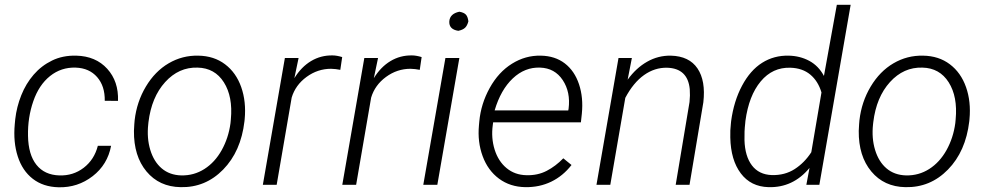

<svg xmlns="http://www.w3.org/2000/svg" viewBox="-20 -770 4113 800"><path d="M227.1 -39.1Q284.7 -37.1 328.9 -71Q373 -105 387.7 -162.6H442.9Q428.2 -84 366 -35.9Q303.7 12.2 224.1 10.3Q160.2 8.8 116.7 -24.9Q73.2 -58.6 54 -118.2Q34.7 -177.7 41.5 -252.4L43.5 -273.4Q49.3 -324.7 68.6 -373Q87.9 -421.4 120.1 -458.7Q152.3 -496.1 197 -517.8Q241.7 -539.6 297.9 -538.1Q378.9 -536.1 426.8 -483.4Q474.6 -430.7 471.7 -349.6L416.5 -350.1Q417.5 -411.1 384.8 -448.7Q352.1 -486.3 295.4 -488.3Q234.9 -490.2 188.5 -453.1Q142.1 -416 118.7 -348.1Q95.2 -280.3 96.7 -204.1Q98.1 -125.5 131.8 -83.3Q165.5 -41 227.1 -39.1Z M541 -269Q549.8 -345.7 587.9 -409.4Q626 -473.1 682.9 -506.3Q739.7 -539.6 806.2 -538.1Q871.6 -537.1 917.7 -502.2Q963.9 -467.3 985.1 -407Q1006.3 -346.7 999.5 -273.4L998.5 -264.2Q983.9 -139.2 909.9 -63.5Q835.9 12.2 732.4 9.8Q643.6 8.3 590.3 -55.7Q537.1 -119.6 538.1 -224.6L539.6 -252.4ZM597.7 -252.4Q591.3 -194.3 606.2 -145.3Q621.1 -96.2 653.8 -68.4Q686.5 -40.5 735.4 -39.1Q788.1 -38.1 831.8 -65.9Q875.5 -93.8 903.8 -144.5Q932.1 -195.3 940.4 -256.8L941.9 -272.9Q950.7 -367.2 912.8 -427Q875 -486.8 803.2 -488.3Q725.1 -490.7 668.2 -428Q611.3 -365.2 598.6 -261.2Z M1397.9 -479Q1378.9 -482.9 1359.4 -483.4Q1303.7 -483.4 1257.3 -449.5Q1210.9 -415.5 1195.3 -363.3L1132.8 0H1075.2L1167 -528.3H1224.1L1206.5 -444.3Q1235.4 -491.2 1276.1 -515.6Q1316.9 -540 1365.7 -539.1Q1382.8 -539.1 1405.8 -532.2Z M1729 -479Q1710 -482.9 1690.4 -483.4Q1634.8 -483.4 1588.4 -449.5Q1542 -415.5 1526.4 -363.3L1463.9 0H1406.2L1498 -528.3H1555.2L1537.6 -444.3Q1566.4 -491.2 1607.2 -515.6Q1647.9 -540 1696.8 -539.1Q1713.9 -539.1 1736.8 -532.2Z M1802.2 0H1743.7L1835.9 -528.3H1894ZM1852.1 -681.2Q1854.5 -712.9 1894 -721.2Q1913.1 -717.8 1921.1 -709.2Q1929.2 -700.7 1931.6 -681.2Q1926.8 -662.6 1917.5 -654.1Q1908.2 -645.5 1889.6 -641.6Q1850.1 -647.5 1852.1 -681.2Z M2168.9 9.8Q2105.5 8.8 2059.1 -25.6Q2012.7 -60.1 1991 -119.4Q1969.2 -178.7 1975.6 -247.6L1977.1 -264.2Q1983.9 -337.4 2020.5 -403.6Q2057.1 -469.7 2113.3 -504.6Q2169.4 -539.6 2233.4 -538.1Q2292.5 -537.1 2333.3 -505.9Q2374 -474.6 2392.6 -418.9Q2411.1 -363.3 2404.3 -295.9L2400.4 -260.3H2034.7L2033.2 -248.5Q2025.9 -195.3 2041 -146.7Q2056.2 -98.1 2090.6 -69.6Q2125 -41 2173.3 -40Q2220.2 -38.6 2257.8 -58.1Q2295.4 -77.6 2327.1 -110.4L2361.3 -82.5Q2325.7 -36.6 2276.6 -12.9Q2227.5 10.7 2168.9 9.8ZM2230.5 -488.3Q2167 -490.7 2116.7 -443.4Q2066.4 -396 2041 -310.1L2347.7 -309.6L2349.1 -316.9Q2357.9 -386.2 2324.7 -436.3Q2291.5 -486.3 2230.5 -488.3Z M2612.8 -528.3 2595.2 -438Q2630.4 -486.8 2676.5 -512.9Q2722.7 -539.1 2775.4 -538.1Q2851.6 -536.1 2886.2 -484.9Q2920.9 -433.6 2910.6 -343.8L2853 0H2795.4L2853 -344.7Q2856 -372.6 2854 -398.4Q2845.7 -485.4 2759.3 -487.8Q2708 -488.8 2663.6 -457.3Q2619.1 -425.8 2585.4 -362.3L2522.9 0H2465.3L2557.1 -528.3Z M3026.4 -265.6Q3037.6 -348.6 3071.8 -412.8Q3106 -477.1 3155.5 -508.3Q3205.1 -539.6 3266.6 -538.1Q3313.5 -537.1 3352.1 -516.4Q3390.6 -495.6 3413.1 -453.6L3466.8 -750H3524.4L3394 0H3339.8L3353 -70.3Q3284.2 12.7 3182.1 9.8Q3108.4 7.8 3066.7 -47.6Q3024.9 -103 3022.9 -196.8Q3022 -227.1 3025.4 -255.4ZM3085 -255.9Q3081.1 -223.1 3082 -186Q3084 -119.1 3113 -80.8Q3142.1 -42.5 3195.8 -40.5Q3250 -39.1 3291 -65.4Q3332 -91.8 3360.4 -135.7L3402.8 -384.8Q3388.7 -432.1 3356.2 -459.2Q3323.7 -486.3 3273.4 -487.8Q3199.2 -490.2 3149.7 -430.9Q3100.1 -371.6 3085.9 -266.1Z M3561 -269Q3569.8 -345.7 3607.9 -409.4Q3646 -473.1 3702.9 -506.3Q3759.8 -539.6 3826.2 -538.1Q3891.6 -537.1 3937.7 -502.2Q3983.9 -467.3 4005.1 -407Q4026.4 -346.7 4019.5 -273.4L4018.6 -264.2Q4003.9 -139.2 3929.9 -63.5Q3856 12.2 3752.4 9.8Q3663.6 8.3 3610.4 -55.7Q3557.1 -119.6 3558.1 -224.6L3559.6 -252.4ZM3617.7 -252.4Q3611.3 -194.3 3626.2 -145.3Q3641.1 -96.2 3673.8 -68.4Q3706.5 -40.5 3755.4 -39.1Q3808.1 -38.1 3851.8 -65.9Q3895.5 -93.8 3923.8 -144.5Q3952.1 -195.3 3960.4 -256.8L3961.9 -272.9Q3970.7 -367.2 3932.9 -427Q3895 -486.8 3823.2 -488.3Q3745.1 -490.7 3688.2 -428Q3631.3 -365.2 3618.7 -261.2Z"/></svg>

Font: Roboto Light
Style: Italic
Weight: 300
Italic angle: -12°
Designer: Google
Version: Version 2.134; 2016; ttfautohint (v1.6)